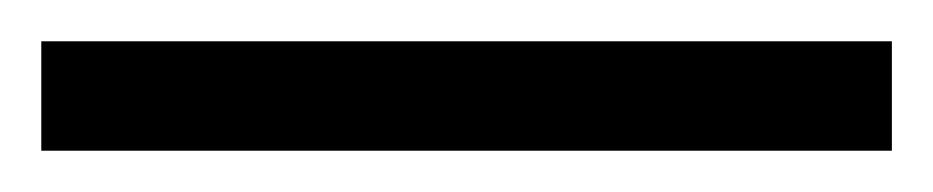

<svg xmlns="http://www.w3.org/2000/svg" viewBox="-26 54 452 93"><path d="M-6 127V74H406V127Z"/></svg>

Font: Junicode Two Beta Condensed Medium
Style: Italic
Weight: 500
Width: 3
Italic angle: -9°
Version: Version 1.053; ttfautohint (v1.8.4)